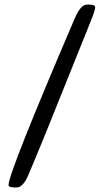

<svg xmlns="http://www.w3.org/2000/svg" viewBox="-20 -739 454 846"><path d="M363.8 -718.8H372.6Q399.4 -718.8 399.4 -706.5Q399.4 -694.3 378.4 -642.1Q146.5 -62 103.5 35.2Q80.6 86.9 53.2 86.9H44.4Q17.6 86.9 17.6 76.2Q17.6 22.9 310.1 -659.7Q335.4 -718.8 363.8 -718.8Z"/></svg>

Font: Averia Serif Libre
Style: Regular
Weight: 400
Version: Version 1.002